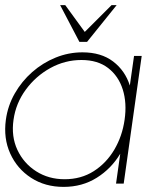

<svg xmlns="http://www.w3.org/2000/svg" viewBox="-28 -719 615 752"><path d="M497 -500H527L456.5 0H426.5L443 -117Q408 -58.5 351 -22.8Q294 13 221 13Q148.5 13 93.8 -22.5Q39 -58 12 -117.8Q-15 -177.5 -5 -250Q2.5 -305 29.8 -352.8Q57 -400.5 98.2 -436.8Q139.5 -473 190 -493.5Q240.5 -514 295 -514Q368 -514 415 -478.2Q462 -442.5 480.5 -384ZM225 -17Q289.5 -17 339 -48.5Q388.5 -80 419.8 -133Q451 -186 460 -250Q469.5 -315.5 452.8 -368.5Q436 -421.5 395.2 -452.8Q354.5 -484 291 -484Q226.5 -484 169.2 -452.5Q112 -421 73 -367.8Q34 -314.5 25 -250Q15.5 -184.5 40.2 -131.8Q65 -79 113.8 -48Q162.5 -17 225 -17ZM283 -555 207.5 -699H227.5L304 -594L409 -699H429L313 -555Z"/></svg>

Font: Urbanist Thin
Style: Italic
Weight: 100
Italic angle: -8°
Designer: Corey Hu
Foundry: Corey Hu
Version: Version 1.321; ttfautohint (v1.8.4.7-5d5b)